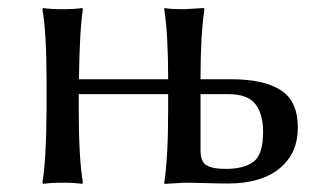

<svg xmlns="http://www.w3.org/2000/svg" viewBox="-20 -452 792 475"><path d="M95.2 -250Q95.2 -369.1 85 -429.2L86.9 -432.1Q105 -429.2 135 -429.2Q165 -429.2 183.1 -432.1L185.1 -429.2Q176.8 -376.5 175.3 -255.9H396Q396 -369.6 386.2 -429.2L387.2 -432.1Q401.4 -429.2 436 -429.2L483.9 -432.1L485.8 -429.2Q476.1 -366.2 476.1 -258.8V-255.9H553.2Q632.3 -255.9 674.6 -229Q716.8 -202.1 716.8 -136.2Q716.8 -72.3 671.4 -35.2Q626 2 543.9 2Q522.9 2 490 1Q457 0 436 0L387.2 2.9L386.2 0Q396 -60.1 396 -179.2V-219.2H174.8V-179.2Q174.8 -63 185.1 0L183.1 2.9Q165 0 135 0Q105 0 86.9 2.9L85 0Q94.7 -60.1 95.2 -179.2ZM630.9 -126Q630.9 -169.9 611.8 -194.6Q592.8 -219.2 543 -219.2H476.1V-79.1Q476.1 -53.2 490 -43.7Q503.9 -34.2 539.1 -34.2Q584 -34.2 607.4 -52Q630.9 -69.8 630.9 -126Z"/></svg>

Font: Biolilbert
Style: Regular
Weight: 400
Designer: Philipp H. Poll
Foundry: Philipp H. Poll
Version: Version 1.1.0